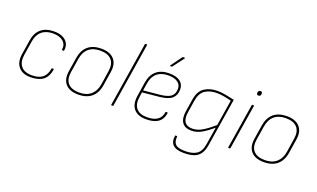

<svg xmlns="http://www.w3.org/2000/svg" viewBox="-88 -1190 3121 1889"><g transform="rotate(20 1472.5 -245.0)"><path d="M227 12Q140 13 97.5 -37Q55 -87 69 -174L92 -321Q104 -405 154.5 -448Q205 -491 291 -491Q344 -491 381 -473.5Q418 -456 435.5 -424Q453 -392 446 -349Q446 -344 441 -344H427Q423 -344 423 -349Q432 -403 394.5 -436Q357 -469 288 -469Q214 -469 170 -431Q126 -393 115 -320L92 -175Q80 -97 115.5 -53.5Q151 -10 230 -10Q302 -10 341 -41.5Q380 -73 390 -138Q390 -143 394 -143H410Q414 -143 413 -137Q402 -62 356.5 -25.5Q311 11 227 12Z M723 12Q633 12 589.5 -36Q546 -84 559 -171L582 -318Q595 -403 646.5 -447Q698 -491 785 -491Q875 -491 919 -443Q963 -395 950 -309L927 -162Q914 -77 862.5 -32.5Q811 12 723 12ZM727 -10Q802 -10 847.5 -50Q893 -90 904 -163L926 -308Q938 -386 900 -427.5Q862 -469 782 -469Q706 -469 661 -429.5Q616 -390 605 -316L582 -171Q570 -93 607.5 -51.5Q645 -10 727 -10Z M1068 0Q1063 0 1064 -6L1171 -678Q1172 -683 1176 -683H1189Q1195 -683 1194 -678L1087 -6Q1086 -2 1085 -1Q1084 0 1081 0Z M1432 12Q1346 12 1304.5 -36.5Q1263 -85 1276 -174L1299 -322Q1312 -405 1362 -448Q1412 -491 1496 -491Q1570 -491 1610 -461.5Q1650 -432 1650 -378Q1650 -317 1611.5 -283Q1573 -249 1480 -240L1306 -223L1299 -172Q1287 -95 1322 -52.5Q1357 -10 1435 -10Q1505 -10 1544 -37.5Q1583 -65 1590 -119Q1590 -123 1594 -123H1609Q1613 -123 1613 -119Q1607 -75 1586 -46Q1565 -17 1526 -2.5Q1487 12 1432 12ZM1310 -245 1477 -261Q1559 -269 1593 -295.5Q1627 -322 1627 -377Q1627 -421 1592 -445Q1557 -469 1495 -469Q1421 -469 1377 -431.5Q1333 -394 1322 -322ZM1480 -561Q1477 -561 1476.5 -563Q1476 -565 1477 -567L1561 -683Q1563 -687 1567 -687H1585Q1588 -687 1589 -685Q1590 -683 1588 -681L1500 -565Q1497 -561 1493 -561Z M2002 -491Q2047 -491 2089.5 -482Q2132 -473 2180 -463L2100 38Q2091 99 2066 133.5Q2041 168 1999.5 182.5Q1958 197 1897 197Q1815 197 1781.5 164Q1748 131 1758 68Q1759 63 1762 63H1777Q1781 63 1780 69Q1774 122 1800.5 148.5Q1827 175 1901 175Q1978 175 2021.5 146Q2065 117 2078 37L2107 -145Q2052 -97 1999.5 -66Q1947 -35 1889 -35Q1822 -35 1792.5 -77.5Q1763 -120 1777 -204L1797 -329Q1811 -417 1866 -454Q1921 -491 2002 -491ZM1892 -57Q1946 -57 1999 -89.5Q2052 -122 2112 -174L2155 -445Q2116 -455 2077 -462Q2038 -469 2001 -469Q1931 -469 1882 -437.5Q1833 -406 1819 -324L1800 -204Q1787 -129 1811 -93Q1835 -57 1892 -57Z M2293 0Q2288 0 2289 -6L2364 -474Q2365 -479 2370 -479H2382Q2388 -479 2387 -474L2312 -6Q2311 0 2306 0ZM2393 -585Q2383 -585 2378 -591Q2373 -597 2374 -606L2375 -614Q2377 -623 2382.5 -628.5Q2388 -634 2399 -634Q2409 -634 2414 -628.5Q2419 -623 2418 -614L2417 -606Q2416 -596 2410 -590.5Q2404 -585 2393 -585Z M2666 12Q2576 12 2532.5 -36Q2489 -84 2502 -171L2525 -318Q2538 -403 2589.5 -447Q2641 -491 2728 -491Q2818 -491 2862 -443Q2906 -395 2893 -309L2870 -162Q2857 -77 2805.5 -32.5Q2754 12 2666 12ZM2670 -10Q2745 -10 2790.5 -50Q2836 -90 2847 -163L2869 -308Q2881 -386 2843 -427.5Q2805 -469 2725 -469Q2649 -469 2604 -429.5Q2559 -390 2548 -316L2525 -171Q2513 -93 2550.5 -51.5Q2588 -10 2670 -10Z"/></g></svg>

Font: Sofia Sans Thin
Style: Italic
Weight: 250
Italic angle: -9°
Version: Version 4.100-B